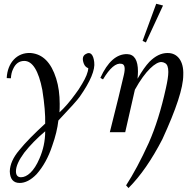

<svg xmlns="http://www.w3.org/2000/svg" viewBox="-20 -687 994 998"><path d="M469.7 -364.6C465.1 -404.6 449.1 -419.4 427.4 -406.9C410.3 -398.9 405.7 -381.7 416 -355.4C420.6 -344 428.6 -336 438.9 -332.6C437.7 -310.9 426.3 -283.4 406.9 -251.4C394.3 -229.7 382.9 -212.6 373.7 -201.1C345.1 -161.1 316.6 -128 289.1 -102.9C290.3 -117.7 290.3 -132.6 290.3 -147.4C290.3 -194.3 284.6 -238.9 272 -278.9C245.7 -362.3 202.3 -405.7 140.6 -411.4C67.4 -416 18.3 -358.9 14.9 -281.1L36.6 -280C37.7 -298.3 41.1 -314.3 48 -328C60.6 -356.6 80 -370.3 106.3 -370.3C148.6 -370.3 180.6 -320 200 -219.4C211.4 -147.4 216 -89.1 214.9 -44.6C158.9 6.9 113.1 52.6 80 93.7C48 131.4 32 168 30.9 203.4C32 243.4 49.1 264 82.3 264C110.9 264 140.6 249.1 170.3 218.3C204.6 179.4 232 130.3 251.4 70.9C268.6 22.9 278.9 -20.6 283.4 -60.6C347.4 -128 384 -169.1 394.3 -184C450.3 -264 475.4 -324.6 469.7 -364.6ZM214.9 -4.6C214.9 45.7 204.6 92.6 185.1 137.1C156.6 204.6 120 234.3 89.1 234.3C72 234.3 62.9 224 62.9 203.4C62.9 177.1 77.7 145.1 106.3 106.3C136 68.6 172.6 30.9 214.9 -4.6Z M824 36.6C896 -120 932.6 -230.9 932.6 -297.1C936 -370.3 901.7 -412.6 850.3 -411.4C818.3 -411.4 787.4 -396.6 756.6 -365.7C738.3 -346.3 717.7 -317.7 694.9 -277.7C696 -290.3 697.1 -302.9 697.1 -315.4C697.1 -373.7 678.9 -404.6 641.1 -405.7C586.3 -406.9 539.4 -365.7 501.7 -282.3L515.4 -274.3C550.9 -333.7 582.9 -361.1 611.4 -355.4C628.6 -353.1 632 -333.7 624 -298.3C611.4 -243.4 587.4 -144 550.9 0H630.9L681.1 -220.6C737.1 -322.3 789.7 -364.6 818.3 -364.6C825.1 -364.6 832 -362.3 837.7 -358.9C849.1 -353.1 854.9 -338.3 854.9 -313.1C854.9 -292.6 850.3 -264 842.3 -228.6C818.3 -118.9 788.6 -24 753.1 56C713.1 144 673.1 218.3 635.4 276.6L648 290.3C710.9 227.4 769.1 142.9 824 36.6ZM792 -667.4 721.1 -474.3 738.3 -466.3 827.4 -658.3Z"/></svg>

Font: GFS Goschen
Style: Italic
Weight: 400
Designer: George D. Matthiopoulos
Foundry: George D. Matthiopoulos
Version: Fontographer 4.7 9/28/09 FG4M≠0000002248